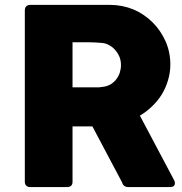

<svg xmlns="http://www.w3.org/2000/svg" viewBox="-20 -762 743 782"><path d="M81.1 -719.7Q81.1 -730.5 86.9 -736.3Q92.8 -742.2 103.5 -742.2Q210.9 -742.2 426.8 -742.2Q477.5 -742.2 523.4 -723.6Q568.4 -704.1 601.6 -670.9Q634.8 -637.7 654.3 -593.8Q673.8 -549.8 673.8 -499Q673.8 -465.8 664.1 -434.6Q655.3 -404.3 638.7 -377Q622.1 -350.6 599.6 -329.1Q576.2 -306.6 549.8 -291Q592.8 -210.9 677.7 -49.8Q681.6 -43 686.5 -33.2Q692.4 -23.4 692.4 -16.6Q692.4 -8.8 687.5 -3.9Q681.6 0 672.9 0Q616.2 0 502 0Q493.2 0 486.3 -4.9Q479.5 -9.8 477.5 -18.6Q436.5 -94.7 356.4 -247.1Q335.9 -247.1 275.4 -247.1Q275.4 -190.4 275.4 -21.5Q275.4 0 252 0Q202.1 0 103.5 0Q93.8 0 87.9 -4.9Q81.1 -10.7 81.1 -21.5Q81.1 -253.9 81.1 -719.7ZM472.7 -497.1Q472.7 -512.7 467.8 -527.3Q461.9 -543 452.1 -554.7Q442.4 -567.4 427.7 -576.2Q414.1 -585 397.5 -586.9Q382.8 -587.9 371.1 -588.9Q358.4 -589.8 343.8 -589.8Q321.3 -589.8 275.4 -589.8Q275.4 -543.9 275.4 -406.2Q297.9 -406.2 367.2 -406.2Q376 -406.2 382.8 -406.2Q389.6 -407.2 398.4 -408.2Q416 -410.2 429.7 -418Q444.3 -426.8 453.1 -438.5Q462.9 -451.2 467.8 -465.8Q472.7 -481.4 472.7 -497.1Z"/></svg>

Font: Cocogoose
Style: Regular
Weight: 400
Designer: Cosimo Lorenzo Pancini
Version: Version 1.000